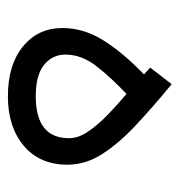

<svg xmlns="http://www.w3.org/2000/svg" viewBox="-4 -464 465 498"><g transform="rotate(90 229.0 -214.5)"><path d="M172.4 -355 154.8 -371.1 197.8 -426.8Q257.3 -377.9 304.4 -333.7Q351.6 -289.6 379.2 -246.3Q406.7 -203.1 406.7 -156.7Q406.7 -84.5 357.7 -43.2Q308.6 -2 229.5 -2Q147.9 -2 100.1 -41Q52.2 -80.1 52.2 -143.6Q52.2 -197.8 83 -247.8Q113.8 -297.9 172.4 -355ZM337.9 -160.6Q337.9 -185.1 320.3 -210.7Q302.7 -236.3 276.4 -261.7Q250 -287.1 223.1 -309.6Q179.2 -268.1 150.1 -230.2Q121.1 -192.4 121.1 -151.4Q121.1 -117.2 147.9 -95.7Q174.8 -74.2 229 -74.2Q337.9 -74.2 337.9 -160.6Z"/></g></svg>

Font: Vazirmatn RD FD Light
Style: Regular
Weight: 300
Designer: Saber Rastikerdar
Foundry: Saber Rastikerdar
Version: Version 33.003